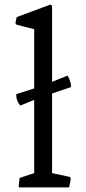

<svg xmlns="http://www.w3.org/2000/svg" viewBox="-20 -819 374 839"><path d="M65.9 -41.5 129.4 -62.5V-382.3L68.4 -357.9Q49.3 -380.4 51.3 -407.7L129.4 -432.6V-691.4L52.7 -710.9L47.4 -717.8L52.7 -744.1L199.7 -798.8L207.5 -794.4V-461.4L275.4 -488.8Q290.5 -462.9 290.5 -438.5L207.5 -410.6V-62.5L285.6 -45.9L289.6 -39.1L282.2 0H64L61.5 -4.4Z"/></svg>

Font: Trykker
Style: Regular
Weight: 400
Designer: Magnus Gaarde
Foundry: Magnus Gaarde
Version: Version 1.001